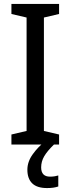

<svg xmlns="http://www.w3.org/2000/svg" viewBox="-20 -734 358 975"><path d="M280 0H38V-51L115 -69V-645L38 -663V-714H280V-663L203 -645V-69L280 -51ZM189 116Q189 163 234 163Q249 163 259 161Q269 159 276 157V213Q264 217 250.5 219Q237 221 219 221Q168 221 143.5 197Q119 173 119 128Q119 87 146.5 49Q174 11 207 -14L254 0Q220 33 204.5 59.5Q189 86 189 116Z"/></svg>

Font: Noto Sans Ethiopic SemCond
Style: Regular
Weight: 400
Width: 4
Designer: Monotype Design Team
Foundry: Monotype Imaging Inc.
Version: Version 2.102; ttfautohint (v1.8.4.7-5d5b)